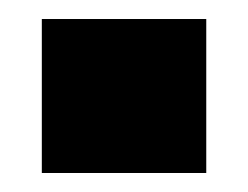

<svg xmlns="http://www.w3.org/2000/svg" viewBox="-20 -182 261 202"><path d="M197 0H24V-162H197Z"/></svg>

Font: Blinker ExtraBold
Style: Regular
Weight: 800
Designer: Juergen Huber
Foundry: supertype
Version: Version 1.017;hotconv 1.0.117;makeotfexe 2.5.65602